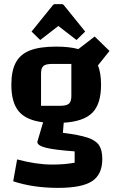

<svg xmlns="http://www.w3.org/2000/svg" viewBox="-20 -741 567 931"><path d="M476 30Q476 105 426.5 137.5Q377 170 262 170Q140 170 44 138L63 32Q157 57 233 57Q293 57 342 48V-7Q245 -14 203 -24.5Q161 -35 161 -53L189 -148Q107 -158 71 -201Q35 -244 35 -330Q35 -397 56.5 -437.5Q78 -478 125.5 -496.5Q173 -515 252 -515Q316 -515 360 -503L439 -564L511 -494L455 -424Q470 -387 470 -330Q470 -237 428 -194.5Q386 -152 289 -146L285 -97Q365 -87 405 -73.5Q445 -60 460.5 -36.5Q476 -13 476 30ZM179 -228H272Q303 -228 314.5 -238.5Q326 -249 326 -275V-431H232Q202 -431 190.5 -421Q179 -411 179 -384ZM133 -588 234 -713Q239 -721 247 -721H279Q287 -721 292 -713L393 -588L351 -547L263 -615L175 -547Z"/></svg>

Font: Changa SemiBold
Style: Regular
Weight: 600
Designer: Eduardo Rodriguez Tunni
Foundry: Eduardo Rodriguez Tunni
Version: Version 2.002; ttfautohint (v1.5) -l 8 -r 50 -G 150 -x 14 -H